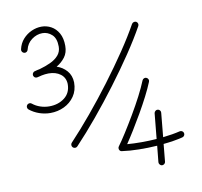

<svg xmlns="http://www.w3.org/2000/svg" viewBox="-100 -890 1259 1197"><g transform="rotate(-10 529.0 -291.0)"><path d="M379.4 -404.3Q379.4 -353 354.2 -316.7Q329.1 -280.3 288.6 -261Q248 -241.7 201.2 -241.7Q166.5 -241.7 132.1 -253.4Q97.7 -265.1 69.8 -287.6Q63.5 -293 62.7 -301.8Q62 -310.5 67.4 -316.9Q72.8 -323.2 81.3 -324.2Q89.8 -325.2 96.2 -319.8Q117.7 -302.2 145.3 -293Q172.9 -283.7 201.2 -283.7Q258.8 -283.7 298.6 -314.5Q338.4 -345.2 338.4 -401.4Q336.9 -441.9 307.1 -464.4Q277.3 -486.8 231.4 -486.8Q220.7 -486.8 209.7 -485.4Q198.7 -483.9 188 -481.9Q180.7 -480 173.6 -478.3Q166.5 -476.6 159.7 -475.1Q157.2 -474.6 154.3 -474.6Q141.1 -475.1 136.2 -486.8Q135.3 -488.3 134.8 -490.2Q134.3 -493.2 134.3 -495.6Q134.8 -503.9 140.1 -509.3Q140.1 -509.3 140.1 -509.3Q140.1 -509.3 140.6 -509.8Q144.5 -514.2 149.9 -515.1Q157.2 -517.1 165.5 -519.3Q173.8 -521.5 182.6 -522.9Q219.7 -533.2 252 -548.1Q284.2 -563 304 -585.7Q323.7 -608.4 323.7 -640.6Q323.7 -692.9 297.4 -716.8Q271 -740.7 237.8 -740.7Q201.7 -740.7 169.9 -717.3Q138.2 -693.8 129.4 -655.3Q127.4 -647 120.4 -642.3Q113.3 -637.7 105 -639.6Q96.7 -641.6 92 -648.9Q87.4 -656.2 89.4 -664.6Q97.7 -701.7 121.1 -727.8Q144.5 -753.9 175.8 -767.8Q207 -781.7 238.8 -781.7Q271.5 -781.7 300 -766.1Q328.6 -750.5 346.7 -718.5Q364.7 -686.5 364.7 -638.2Q364.7 -595.2 343 -566.7Q321.3 -538.1 289.1 -519.5Q326.7 -507.3 352.3 -478Q377.9 -448.7 379.4 -404.3ZM300.8 -6.8Q294.9 -12.7 294.4 -21.2Q293.9 -29.8 299.8 -36.1Q365.2 -105.5 435.8 -190.2Q506.3 -274.9 574.2 -365.2Q642.1 -455.6 700.2 -541.7Q758.3 -627.9 798.3 -700.2Q802.7 -707.5 811.3 -710Q819.8 -712.4 826.7 -708.5Q834 -704.1 836.2 -696Q838.4 -688 834.5 -680.7Q793.5 -606.4 734.6 -519Q675.8 -431.6 607.4 -340.6Q539.1 -249.5 467.8 -163.8Q396.5 -78.1 330.1 -7.8Q324.2 -1.5 315.7 -1.2Q307.1 -1 300.8 -6.8ZM862.8 -146Q871.1 -145.5 876.7 -138.7Q882.3 -131.8 881.3 -123.5L866.7 28.8Q928.7 22 974.6 10.7Q982.9 8.8 990.2 13.2Q997.6 17.6 999.5 25.9Q1001.5 33.7 997.1 41.3Q992.7 48.8 984.4 50.8Q931.2 64 862.3 70.8L851.6 181.6Q851.1 189.5 844.2 195.1Q837.4 200.7 829.1 200.2Q821.3 199.2 815.7 192.4Q810.1 185.5 810.5 177.7L820.8 74.7Q762.7 78.6 704.8 77.6Q647 76.7 598.6 69.8Q595.2 69.8 590.3 67.4Q583 63 581.1 54Q579.1 44.9 584.5 37.6Q606 8.8 636 -38.6Q666 -85.9 698.2 -140.6Q730.5 -195.3 758.1 -248.5Q785.6 -301.8 801.8 -342.3Q805.2 -350.1 813 -353.5Q820.8 -356.9 828.6 -353.5Q836.4 -350.1 839.8 -342.5Q843.3 -335 839.8 -326.7Q824.2 -288.1 799.6 -240Q774.9 -191.9 746.1 -141.8Q717.3 -91.8 689.2 -46.4Q661.1 -1 638.2 32.7Q680.7 36.1 728.8 36.1Q776.9 36.1 824.7 32.7L840.3 -127.4Q841.3 -135.7 848.1 -141.4Q855 -147 862.8 -146Z"/></g></svg>

Font: Mikhak-DS2-FD Light
Style: Regular
Weight: 300
Designer: Amin Abedi
Version: Version 3.2